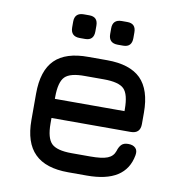

<svg xmlns="http://www.w3.org/2000/svg" viewBox="-78 -758 790 831"><g transform="rotate(10 317.0 -342.5)"><path d="M512 -219C512 -219 512 -219 512 -219C540 -219 554 -233 554 -261C554 -261 554 -311 554 -311C554 -311 554 -311 554 -311C554 -378 538 -427.5 506 -459.5C474 -491 424.5 -507 358 -507C358 -507 276 -507 276 -507C276 -507 276 -507 276 -507C209.5 -507.5 160.5 -492 128.5 -460.5C96 -428.5 80 -378.5 80 -311C80 -311 80 -195 80 -195C80 -195 80 -195 80 -195C80 -129 96 -80 128.5 -48C160.5 -16 209.5 0 276 0C276 0 358 0 358 0C358 0 358 0 358 0C414.5 0 459 -10 491 -30.5C523 -51 542.5 -81.5 550 -123C550 -123 550 -123 550 -123C552.5 -137 550.5 -147.5 543 -155C535.5 -162.5 525 -166 511 -166C511 -166 511 -166 511 -166C497.5 -166 488 -162.5 481.5 -156C475 -149.5 469.5 -139.5 466 -127C466 -127 466 -127 466 -127C460.5 -111 450 -100 433.5 -93.5C417 -87 392 -84 358 -84C358 -84 276 -84 276 -84C276 -84 276 -84 276 -84C232.5 -84 203 -92 187.5 -107.5C172 -123 164 -152 164 -195C164 -195 164 -219 164 -219C164 -219 512 -219 512 -219ZM358 -423C358 -423 358 -423 358 -423C401.5 -423 431.5 -415.5 447 -400C462.5 -384.5 470 -354.5 470 -311C470 -311 470 -303 470 -303C470 -303 164 -303 164 -303C164 -303 164 -311 164 -311C164 -311 164 -311 164 -311C164 -355 172 -385 187.5 -400.5C203 -416 232.5 -423.5 276 -423C276 -423 358 -423 358 -423ZM248 -581C248 -581 248 -581 248 -581C273.5 -581 286 -594.5 286 -621C286 -621 286 -646 286 -646C286 -646 286 -646 286 -646C286 -672 273.5 -685 248 -685C248 -685 224 -685 224 -685C224 -685 224 -685 224 -685C197.5 -685 184 -672 184 -646C184 -646 184 -621 184 -621C184 -621 184 -621 184 -621C184 -594.5 197.5 -581 224 -581C224 -581 248 -581 248 -581ZM415 -581C415 -581 415 -581 415 -581C440.5 -581 453 -594.5 453 -621C453 -621 453 -646 453 -646C453 -646 453 -646 453 -646C453 -672 440.5 -685 415 -685C415 -685 391 -685 391 -685C391 -685 391 -685 391 -685C364.5 -685 351 -672 351 -646C351 -646 351 -621 351 -621C351 -621 351 -621 351 -621C351 -594.5 364.5 -581 391 -581C391 -581 415 -581 415 -581Z"/></g></svg>

Font: Jura-Fortis-Bold
Style: Bold
Weight: 500
Designer: Daniel Johnson, Alexei Vanyashin, Mirko Velimirovic
Foundry: Daniel Johnson
Version: ""